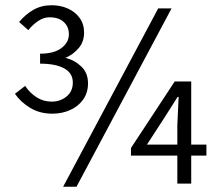

<svg xmlns="http://www.w3.org/2000/svg" viewBox="-20 -701 843 733"><path d="M221 12 584 -669H635L272 12ZM180 -267Q132 -267 95.5 -289Q59 -311 37 -343L76 -373Q94 -346 120 -329.5Q146 -313 177 -313Q210 -313 234 -332.5Q258 -352 258 -386Q258 -422 225 -440Q192 -458 133 -458V-496Q186 -496 214.5 -517.5Q243 -539 243 -570Q243 -599 223.5 -617Q204 -635 169 -635Q147 -635 126 -621Q105 -607 88 -586L53 -617Q77 -646 107.5 -663.5Q138 -681 177 -681Q211 -681 239 -668.5Q267 -656 284 -632.5Q301 -609 301 -577Q301 -542 281 -518Q261 -494 230 -480Q264 -472 290 -447.5Q316 -423 316 -383Q316 -347 297.5 -321Q279 -295 248 -281Q217 -267 180 -267ZM657 0V-224L662 -331H658L606 -249L541 -149H768V-107H480V-136L647 -390H710V0Z"/></svg>

Font: Assistant ExtraLight
Style: Regular
Weight: 400
Version: Version 3.000